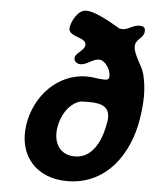

<svg xmlns="http://www.w3.org/2000/svg" viewBox="-54 -806 697 859"><g transform="rotate(5 294.5 -376.5)"><path d="M76 -230C54 -88 142 7 279 7C456 7 555 -140 580 -300C591 -371 594 -433 577 -500C568 -537 523 -589 529 -627C533 -653 563 -660 567 -686C570 -707 561 -714 541 -714C514 -714 493 -692 467 -692C465 -692 456 -693 454 -693C427 -708 345 -760 298 -760C262 -760 235 -708 231 -679C224 -633 314 -645 308 -604C304 -581 268 -568 265 -547C262 -530 279 -519 293 -519C322 -519 346 -547 375 -547C404 -547 431 -501 427 -473C425 -460 417 -460 405 -460C379 -460 355 -467 328 -467C195 -467 96 -358 76 -230ZM215 -227C223 -278 252 -336 308 -353C314 -354 342 -354 348 -354C406 -354 446 -339 436 -274C425 -204 392 -106 304 -106C236 -106 205 -160 215 -227Z"/></g></svg>

Font: Asimov Print
Style: CIt
Weight: 500
Designer: Google
Version: Version 2.000980: 2014